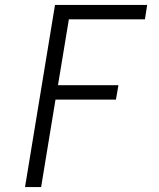

<svg xmlns="http://www.w3.org/2000/svg" viewBox="-20 -755 640 775"><path d="M81 0 202 -735H574L565 -677H258L214 -411H458L448 -353H204L146 0Z"/></svg>

Font: Iosevka SS04 Light Extended
Style: Italic
Weight: 300
Width: 7
Italic angle: -9°
Monospace: yes
Designer: Belleve Invis
Foundry: Belleve Invis
Version: Version 19.0.0; ttfautohint (v1.8.4)